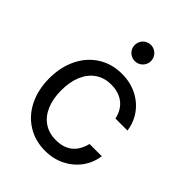

<svg xmlns="http://www.w3.org/2000/svg" viewBox="-214 -834 950 950"><g transform="rotate(45 261.5 -358.5)"><path d="M35.2 -256.8Q35.2 -335.4 65.2 -397Q95.2 -458.5 149.7 -492.9Q204.1 -527.3 274.4 -527.3Q332 -527.3 378.9 -504.2Q425.8 -481 455.3 -440.2Q484.9 -399.4 491.7 -347.7H407.7Q401.4 -378.4 384.3 -402.1Q367.2 -425.8 339.4 -439Q311.5 -452.1 274.4 -452.1Q226.6 -452.1 191.4 -428Q156.2 -403.8 137.7 -359.9Q119.1 -315.9 119.1 -256.8Q119.1 -198.2 137.7 -154.5Q156.2 -110.8 191.2 -87.2Q226.1 -63.5 274.4 -63.5Q312 -63.5 338.6 -76.2Q365.2 -88.9 381.6 -112.1Q397.9 -135.3 406.2 -168H491.7Q484.9 -117.2 455.1 -76.2Q425.3 -35.2 378.4 -11.7Q331.5 11.7 274.4 11.7Q204.1 11.7 149.7 -22.5Q95.2 -56.6 65.2 -117.7Q35.2 -178.7 35.2 -256.8ZM217.8 -672.9Q217.8 -688 225.3 -701.2Q232.9 -714.4 246.1 -721.9Q259.3 -729.5 274.4 -729.5Q289.6 -729.5 302.7 -721.9Q315.9 -714.4 323.5 -701.2Q331.1 -688 331.1 -672.9Q331.1 -657.7 323.5 -644.5Q315.9 -631.3 302.7 -623.8Q289.6 -616.2 274.4 -616.2Q259.3 -616.2 246.1 -623.8Q232.9 -631.3 225.3 -644.5Q217.8 -657.7 217.8 -672.9Z"/></g></svg>

Font: Intratopia Thin
Style: Regular
Weight: 100
Designer: Rasmus Andersson
Foundry: rsms
Version: Version 3.000;Glyphs 3.2.3 (3260)